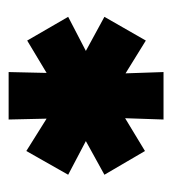

<svg xmlns="http://www.w3.org/2000/svg" viewBox="3 -761 399 445"><g transform="rotate(-90 202.5 -538.5)"><path d="M148 -718H258L256 -630L331 -675L386 -580L307 -539L386 -496L331 -400L255 -447L258 -359H148L151 -448L75 -402L20 -496L98 -539L20 -580L75 -677L150 -630Z"/></g></svg>

Font: Argentum Sans Black
Style: Regular
Weight: 900
Designer: Julieta Ulanovsky (Modified by Cristiano Sobral)
Foundry: Julieta Ulanovsky
Version: Version 1.000; ttfautohint (v1.5.65-e2d9)